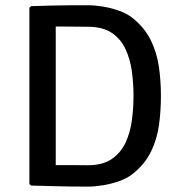

<svg xmlns="http://www.w3.org/2000/svg" viewBox="-20 -707 686 732"><path d="M593.5 -341.5Q593.5 -283 586 -229.5Q578.5 -176 556 -129.5Q533.5 -83 488.5 -46Q466.5 -28 436 -17Q405.5 -6 373.5 -0.8Q341.5 4.5 315.5 4.5Q275 4.5 242.2 4Q209.5 3.5 175.8 2.5Q142 1.5 98.5 0.5L92 -5.5V-677.5L98.5 -683.5Q142 -685 175.8 -685.8Q209.5 -686.5 242.2 -686.8Q275 -687 315.5 -687Q341.5 -687 373.5 -681.8Q405.5 -676.5 436.2 -665.2Q467 -654 488.5 -636Q533 -599 555.5 -552.5Q578 -506 585.8 -452.8Q593.5 -399.5 593.5 -341.5ZM489 -341.5Q489 -387 483 -433.2Q477 -479.5 459 -518.8Q441 -558 406.5 -581.5Q372 -605 314.5 -605Q283 -605 255.5 -605.5Q228 -606 192.5 -606V-77.5Q228 -78 255.5 -77.5Q283 -77 314.5 -77Q372 -77 406.5 -101Q441 -125 459 -164Q477 -203 483 -249.5Q489 -296 489 -341.5Z"/></svg>

Font: Signika Negative
Style: Regular
Weight: 400
Designer: Anna Giedry
Foundry: Anna Giedry
Version: Version 2.001